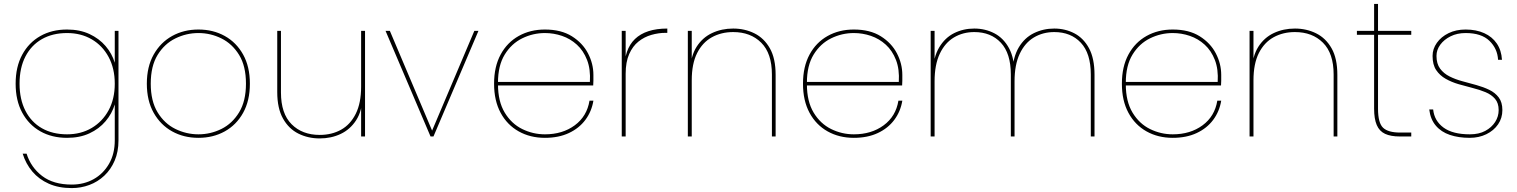

<svg xmlns="http://www.w3.org/2000/svg" viewBox="-20 -698 7761 982"><path d="M323 -547Q388 -547 437.5 -524Q487 -501 520 -462.5Q553 -424 567 -377V-540H586V20Q586 78 566.5 123.5Q547 169 513.5 200.5Q480 232 437 248Q394 264 347 264Q280 264 229.5 241.5Q179 219 145.5 179.5Q112 140 96 88H116Q138 158 195.5 202Q253 246 347 246Q409 246 458.5 218.5Q508 191 537.5 140Q567 89 567 20V-164Q553 -117 520 -78Q487 -39 437.5 -16Q388 7 323 7Q245 7 186 -26.5Q127 -60 93.5 -122Q60 -184 60 -270Q60 -356 93.5 -418Q127 -480 186 -513.5Q245 -547 323 -547ZM567 -270Q567 -348 535.5 -406.5Q504 -465 449 -497Q394 -529 323 -529Q249 -529 194.5 -498Q140 -467 110 -409Q80 -351 80 -270Q80 -190 110 -131.5Q140 -73 194.5 -42Q249 -11 323 -11Q394 -11 449 -43.5Q504 -76 535.5 -134Q567 -192 567 -270Z M995 7Q920 7 860.5 -26Q801 -59 766 -121Q731 -183 731 -270Q731 -357 766 -419Q801 -481 860.5 -514Q920 -547 995 -547Q1070 -547 1129.5 -514Q1189 -481 1223.5 -419Q1258 -357 1258 -270Q1258 -183 1223.5 -121Q1189 -59 1129.5 -26Q1070 7 995 7ZM995 -11Q1057 -11 1112.5 -38.5Q1168 -66 1203 -123.5Q1238 -181 1238 -270Q1238 -360 1203 -417Q1168 -474 1112.5 -501.5Q1057 -529 995 -529Q933 -529 877 -501.5Q821 -474 786 -417Q751 -360 751 -270Q751 -181 786 -123.5Q821 -66 877 -38.5Q933 -11 995 -11Z M1847 -540V0H1827V-540ZM1417 -540V-225Q1417 -117 1471.5 -62.5Q1526 -8 1615 -8Q1677 -8 1724.5 -34.5Q1772 -61 1799.5 -116Q1827 -171 1827 -255L1834 -202Q1832 -130 1801.5 -83Q1771 -36 1722.5 -13Q1674 10 1615 10Q1556 10 1506.5 -14.5Q1457 -39 1427.5 -91.5Q1398 -144 1398 -227V-540Z M1952 -540H1974L2190 -30L2406 -540H2427L2197 0H2182Z M2517 -261V-279H2997Q3001 -344 2982.5 -391.5Q2964 -439 2930.5 -469.5Q2897 -500 2854.5 -514.5Q2812 -529 2767 -529Q2706 -529 2651 -502Q2596 -475 2561.5 -419Q2527 -363 2527 -275V-267Q2527 -179 2561.5 -122Q2596 -65 2651 -38Q2706 -11 2767 -11Q2857 -11 2919.5 -57Q2982 -103 2995 -183H3015Q3006 -128 2974 -85Q2942 -42 2889.5 -17.5Q2837 7 2767 7Q2692 7 2633 -26Q2574 -59 2540.5 -121Q2507 -183 2507 -270Q2507 -357 2540.5 -419Q2574 -481 2633 -514Q2692 -547 2767 -547Q2850 -547 2905 -512.5Q2960 -478 2987.5 -425Q3015 -372 3015 -315Q3015 -296 3015 -285.5Q3015 -275 3014 -261Z M3180 -321 3173 -341Q3173 -393 3186.5 -432.5Q3200 -472 3227.5 -498.5Q3255 -525 3296.5 -538.5Q3338 -552 3393 -552V-530H3384Q3348 -530 3311.5 -519.5Q3275 -509 3245.5 -485.5Q3216 -462 3198 -421.5Q3180 -381 3180 -321ZM3160 0V-540H3180V0Z M3498 0V-540H3518V0ZM3928 0V-317Q3928 -425 3873.5 -479.5Q3819 -534 3730 -534Q3669 -534 3621 -507.5Q3573 -481 3545.5 -426.5Q3518 -372 3518 -287L3510 -340Q3513 -412 3543 -459Q3573 -506 3622 -529Q3671 -552 3730 -552Q3789 -552 3838.5 -527.5Q3888 -503 3917.5 -451Q3947 -399 3947 -315V0Z M4097 -261V-279H4577Q4581 -344 4562.5 -391.5Q4544 -439 4510.5 -469.5Q4477 -500 4434.5 -514.5Q4392 -529 4347 -529Q4286 -529 4231 -502Q4176 -475 4141.5 -419Q4107 -363 4107 -275V-267Q4107 -179 4141.5 -122Q4176 -65 4231 -38Q4286 -11 4347 -11Q4437 -11 4499.5 -57Q4562 -103 4575 -183H4595Q4586 -128 4554 -85Q4522 -42 4469.5 -17.5Q4417 7 4347 7Q4272 7 4213 -26Q4154 -59 4120.5 -121Q4087 -183 4087 -270Q4087 -357 4120.5 -419Q4154 -481 4213 -514Q4272 -547 4347 -547Q4430 -547 4485 -512.5Q4540 -478 4567.5 -425Q4595 -372 4595 -315Q4595 -296 4595 -285.5Q4595 -275 4594 -261Z M4740 0V-540H4760V0ZM5150 0V-317Q5150 -425 5099 -479.5Q5048 -534 4963 -534Q4905 -534 4859 -506.5Q4813 -479 4786.5 -423Q4760 -367 4760 -282L4750 -327Q4754 -406 4783.5 -455.5Q4813 -505 4860 -528.5Q4907 -552 4963 -552Q5019 -552 5066 -527.5Q5113 -503 5141 -451Q5169 -399 5169 -315V0ZM5559 0V-317Q5559 -425 5508 -479.5Q5457 -534 5372 -534Q5314 -534 5268 -506.5Q5222 -479 5195.5 -423Q5169 -367 5169 -282L5157 -327Q5161 -406 5190.5 -455.5Q5220 -505 5268 -528.5Q5316 -552 5372 -552Q5428 -552 5475 -527.5Q5522 -503 5550 -451Q5578 -399 5578 -315V0Z M5728 -261V-279H6208Q6212 -344 6193.5 -391.5Q6175 -439 6141.5 -469.5Q6108 -500 6065.5 -514.5Q6023 -529 5978 -529Q5917 -529 5862 -502Q5807 -475 5772.5 -419Q5738 -363 5738 -275V-267Q5738 -179 5772.5 -122Q5807 -65 5862 -38Q5917 -11 5978 -11Q6068 -11 6130.5 -57Q6193 -103 6206 -183H6226Q6217 -128 6185 -85Q6153 -42 6100.5 -17.5Q6048 7 5978 7Q5903 7 5844 -26Q5785 -59 5751.5 -121Q5718 -183 5718 -270Q5718 -357 5751.5 -419Q5785 -481 5844 -514Q5903 -547 5978 -547Q6061 -547 6116 -512.5Q6171 -478 6198.5 -425Q6226 -372 6226 -315Q6226 -296 6226 -285.5Q6226 -275 6225 -261Z M6371 0V-540H6391V0ZM6801 0V-317Q6801 -425 6746.5 -479.5Q6692 -534 6603 -534Q6542 -534 6494 -507.5Q6446 -481 6418.5 -426.5Q6391 -372 6391 -287L6383 -340Q6386 -412 6416 -459Q6446 -506 6495 -529Q6544 -552 6603 -552Q6662 -552 6711.5 -527.5Q6761 -503 6790.5 -451Q6820 -399 6820 -315V0Z M7008 -142V-678H7028V-142Q7028 -69 7054 -44.5Q7080 -20 7141 -20H7198V0H7139Q7093 0 7064 -13.5Q7035 -27 7021.5 -58.5Q7008 -90 7008 -142ZM7198 -520H6920V-540H7198Z M7497 7Q7440 7 7395.5 -8Q7351 -23 7323.5 -55.5Q7296 -88 7290 -138H7310Q7316 -80 7363 -45.5Q7410 -11 7498 -11Q7544 -11 7576.5 -28.5Q7609 -46 7627 -74Q7645 -102 7645 -135Q7645 -171 7626.5 -192.5Q7608 -214 7578 -226.5Q7548 -239 7512 -248Q7476 -257 7440 -267.5Q7404 -278 7374 -295Q7344 -312 7325.5 -339.5Q7307 -367 7307 -412Q7307 -448 7329 -479Q7351 -510 7389 -528.5Q7427 -547 7476 -547Q7530 -547 7571 -528.5Q7612 -510 7635.5 -475.5Q7659 -441 7662 -392H7642Q7639 -449 7598 -489Q7557 -529 7476 -529Q7433 -529 7399.5 -512.5Q7366 -496 7346.5 -469.5Q7327 -443 7327 -412Q7327 -372 7345.5 -347Q7364 -322 7394 -307Q7424 -292 7459.5 -282.5Q7495 -273 7531 -263Q7567 -253 7597 -238.5Q7627 -224 7645.5 -199.5Q7664 -175 7664 -135Q7664 -94 7642 -62Q7620 -30 7582 -11.5Q7544 7 7497 7Z"/></svg>

Font: Poppins Devanagari Thin
Style: Regular
Weight: 100
Designer: Ninad Kale (Devanagari), Jonny Pinhorn (Latin)
Foundry: Indian Type Foundry
Version: 4.005